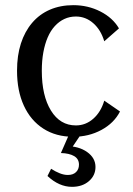

<svg xmlns="http://www.w3.org/2000/svg" viewBox="-20 -520 517 744"><path d="M264 10Q197 10 148 -21.5Q99 -53 72.5 -110.5Q46 -168 46 -246Q46 -305 61 -351.5Q76 -398 104.5 -431.5Q133 -465 173.5 -482.5Q214 -500 264 -500Q321 -500 369 -475.5Q417 -451 441 -410L384 -360Q371 -404 341.5 -430Q312 -456 274 -456Q250 -456 229.5 -446.5Q209 -437 192.5 -419Q176 -401 165 -375.5Q154 -350 148 -317.5Q142 -285 142 -246Q142 -149 177.5 -91.5Q213 -34 274 -34Q312 -34 341.5 -60Q371 -86 384 -130L445 -88Q422 -43 373 -16.5Q324 10 264 10ZM259 204Q209 204 164 162L178 134Q195 145 211.5 151.5Q228 158 243 158Q263 158 274.5 147Q286 136 286 118Q286 96 267.5 85Q249 74 216 73L248 0H294L247 70L235 46Q285 46 317.5 69Q350 92 350 127Q350 160 324.5 182Q299 204 259 204Z"/></svg>

Font: Sutasoma
Style: Regular
Weight: 400
Designer: Izhar Fathurrohim, Akbar Rohmanto, Arusyal Khofiqoini
Foundry: Kiwari Kolektiv
Version: Version 1.102